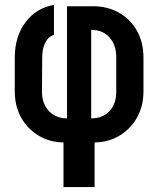

<svg xmlns="http://www.w3.org/2000/svg" viewBox="-20 -575 639 775"><path d="M236.3 180.2V0Q179.2 -1 134.8 -28.1Q90.3 -55.2 64.9 -101.1Q39.6 -147 39.6 -207V-341.8Q39.6 -427.7 83 -485.4Q126.5 -543 197.8 -555.2V-434.1Q175.8 -428.2 163.1 -403.6Q150.4 -378.9 150.4 -345.2L149.4 -205.1Q149.4 -156.2 177.5 -126.7Q205.6 -97.2 250.5 -97.2V-549.8H355Q415 -549.8 460.9 -523.4Q506.8 -497.1 533 -450.4Q559.1 -403.8 559.1 -341.8V-207Q559.1 -147 533.4 -101.1Q507.8 -55.2 463.4 -28.1Q418.9 -1 361.8 0V180.2ZM348.1 -97.2Q395 -97.2 422.1 -126.5Q449.2 -155.8 449.2 -205.1V-345.2Q449.2 -393.1 422.1 -423.6Q395 -454.1 351.1 -454.1H348.1Z"/></svg>

Font: UDEV Gothic 35
Style: Bold
Weight: 700
Version: v2.1.0; ttfautohint (v1.8.4.7-5d5b-dirty) -l 6 -r 45 -G 200 